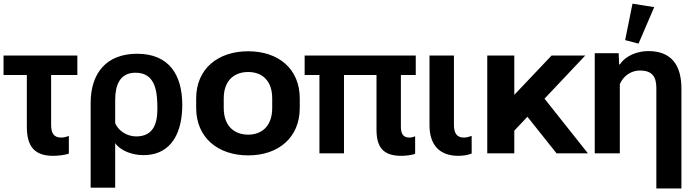

<svg xmlns="http://www.w3.org/2000/svg" viewBox="-20 -845 3822 1058"><path d="M-0.5 -431.6H127.9V-146.5C127.9 -38.1 169.9 13.7 273.4 13.7C296.9 13.7 341.8 9.3 359.4 1V-96.2C346.7 -90.8 331.1 -86.9 316.9 -86.9C273.9 -86.9 261.7 -115.2 261.7 -157.2V-431.6H406.2V-539.1H-0.5Z M479.5 189H614.7V-56.2C644 -13.7 710 9.8 769.5 9.8C934.6 9.8 984.4 -128.9 984.4 -266.6C984.4 -431.2 912.6 -548.8 735.4 -548.8C569.3 -548.8 479.5 -445.3 479.5 -276.9ZM730.5 -93.3C677.7 -93.3 630.9 -126 614.7 -166.5V-293.5C614.7 -374 638.7 -444.3 727.1 -444.3C841.8 -444.3 847.2 -329.6 847.2 -244.1C847.2 -160.6 822.8 -93.3 730.5 -93.3Z M1347.7 11.2C1513.7 11.2 1631.8 -86.4 1631.8 -250V-302.7C1631.8 -466.3 1513.7 -562.5 1347.7 -562.5C1181.2 -562.5 1061 -466.3 1061 -302.7V-250C1061 -86.4 1181.2 11.2 1347.7 11.2ZM1347.7 -103C1271.5 -103 1212.9 -149.9 1212.9 -250V-302.7C1212.9 -402.3 1271.5 -448.2 1347.7 -448.2C1422.9 -448.2 1480 -402.3 1480 -302.7V-250C1480 -150.4 1422.9 -103 1347.7 -103Z M1658.7 -431.6H1740.2V0H1875.5V-431.6H2054.7V-131.3C2054.7 -32.2 2092.3 13.7 2191.9 13.7C2210.4 13.7 2252.4 10.3 2267.6 2V-94.2C2257.3 -89.4 2246.1 -86.9 2234.9 -86.9C2196.8 -86.9 2189 -115.2 2189 -149.4V-431.6H2271V-539.1H1658.7Z M2504.9 13.7C2528.8 13.7 2559.1 9.8 2579.1 1V-96.2C2565.4 -91.3 2551.3 -86.9 2536.1 -86.9C2493.7 -86.9 2481.4 -116.2 2481.4 -157.2V-539.1H2346.7V-154.3C2346.7 -45.9 2402.8 13.7 2504.9 13.7Z M3205.1 -539.1H3019.5L2814 -322.3V-539.1H2665V0H2814V-125L2886.2 -201.7L3046.9 0H3219.7L2980.5 -301.3Z M3596.7 193.4H3734.9V-356C3734.9 -483.9 3682.1 -563.5 3552.2 -563.5C3494.1 -563.5 3428.7 -539.6 3396 -490.2H3391.6L3389.2 -551.8H3257.3V0H3395.5V-381.8C3415 -425.8 3456.1 -456.5 3506.8 -456.5C3571.3 -456.5 3596.7 -424.3 3596.7 -360.8ZM3498.5 -604.5 3585 -805.7 3465.3 -824.7 3424.8 -624Z"/></svg>

Font: Winston
Style: Bold
Weight: 700
Designer: Vernon Adams, Kim Jin-seong, David Berlow, Cristiano Sobral
Foundry: The Winston Project Authors
Version: Version 3.004